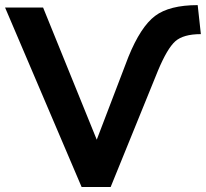

<svg xmlns="http://www.w3.org/2000/svg" viewBox="-33 -749 824 769"><path d="M293.9 0 -12.7 -718.8H139.6L354.5 -189.5L481.4 -521.5Q530.3 -641.6 587.9 -685.1Q645.5 -728.5 758.8 -728.5L771.5 -612.3Q701.2 -612.3 668.9 -583.5Q636.7 -554.7 599.6 -465.8L410.2 0Z"/></svg>

Font: Min Sans Bold
Style: Regular
Weight: 700
Designer: Jinseong-Kim, NotoSansCJK, Nunito
Foundry: Jinseong-Kim
Version: Version 1.400;Glyphs 3.1.2 (3151)